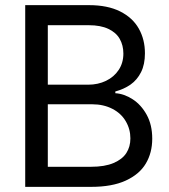

<svg xmlns="http://www.w3.org/2000/svg" viewBox="-20 -727 659 747"><path d="M78.1 -707V0H335C389 0 433.8 -8.1 469.2 -24.4C504.7 -40.7 530.8 -62.8 547.4 -90.8C564 -118.8 572.3 -151 572.3 -187.5C572.3 -223.3 565.1 -254.2 550.8 -280.3C536.5 -306.3 518.2 -326.5 496.1 -340.8C474 -355.1 451.5 -363 428.7 -364.3V-371.1C450.8 -377 470.5 -385.9 487.8 -397.9C505 -410 518.7 -426.1 528.8 -446.3C538.9 -466.5 543.9 -490.9 543.9 -519.5C543.9 -555.3 536 -587.4 520 -615.7C504.1 -644 479.8 -666.3 447.3 -682.6C414.7 -698.9 374.3 -707 326.2 -707ZM421.9 -92.8C399.1 -83 369.8 -78.1 334 -78.1H166V-321.3H338.9C368.2 -321.3 394.2 -315.4 417 -303.7C439.8 -292 457.2 -275.9 469.2 -255.4C481.3 -234.9 487.3 -212.6 487.3 -188.5C487.3 -167 482.1 -148.1 471.7 -131.8C461.3 -115.6 444.7 -102.5 421.9 -92.8ZM392.6 -412.6C371.7 -402.5 348.6 -397.5 323.2 -397.5H166V-628.9H326.2C356.1 -628.9 381.2 -624.2 401.4 -614.7C421.5 -605.3 436.4 -592.3 445.8 -575.7C455.2 -559.1 460 -540 460 -518.6C460 -494.5 453.9 -473.3 441.9 -455.1C429.9 -436.8 413.4 -422.7 392.6 -412.6Z"/></svg>

Font: Pretendard Variable
Style: Regular
Weight: 400
Designer: Base glyphs from Inter by Rasmus Andersson; Hangeul glyphs from Noto Sans CJK(Source Han Sans) by Jang Soo-young and Kan
Foundry: Kil Hyung-jin
Version: Version 1.309;Glyphs 3.2 (3225)